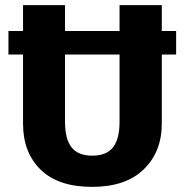

<svg xmlns="http://www.w3.org/2000/svg" viewBox="-20 -713 721 750"><path d="M668 -592V-500H612V-230Q612 -120 541.5 -51.5Q471 17 340 17Q208 17 139 -50Q70 -117 70 -230V-500H13V-592H70V-693H234V-592H447V-693H612V-592ZM447 -237V-500H234V-237Q234 -170 259.5 -137.5Q285 -105 340 -105Q396 -105 421.5 -137.5Q447 -170 447 -237Z"/></svg>

Font: Fira Sans
Style: Bold
Weight: 700
Designer: bBox Type GmbH & Carrois Corporate GbR & Edenspiekermann AG
Foundry: bBox Type GmbH & Carrois Corporate GbR & Edenspiekermann AG
Version: Version 4.301;PS 004.301;hotconv 1.0.88;makeotf.lib2.5.64775